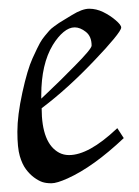

<svg xmlns="http://www.w3.org/2000/svg" viewBox="-20 -418 320 442"><path d="M145.5 -383.3Q169.2 -397.9 185.4 -397.9Q201.7 -397.9 217.4 -390.3Q233.2 -382.6 246.1 -371.6Q259 -360.6 259 -354.7Q259 -348.9 241.9 -328.2Q224.9 -307.6 199.2 -280.8Q136.2 -214.1 75.9 -168.9Q75.9 -87.9 116.2 -66.4Q126.5 -61 138.9 -61Q184.1 -61 248 -121.1Q249.3 -122.6 250 -123L264.9 -100.1Q194.8 -33.9 135.7 -7.3Q110.8 3.9 98.4 3.9Q85.9 3.9 77.3 1Q68.6 -2 58.2 -9.6Q47.9 -17.3 39.6 -28.6Q31.2 -39.8 25.6 -58.7Q20 -77.6 20 -115Q20 -152.3 31.5 -205Q43 -257.6 54.9 -283.8Q66.9 -310.1 72 -319.1Q77.1 -328.1 83.1 -335.3Q89.1 -342.5 93.3 -347.3Q97.4 -352.1 104.9 -357.4Q112.3 -362.8 115.7 -365.1Q119.1 -367.4 128.1 -372.7Q137 -377.9 145.5 -383.3ZM75 -190.9Q75.2 -191.2 89 -204.2Q102.8 -217.3 118.7 -232.8Q134.5 -248.3 151.4 -265.6Q190.9 -305.4 190.9 -313Q190.9 -334.2 177.7 -344.6Q164.6 -355 151.9 -355Q139.2 -355 126.2 -344.2Q113.3 -333.5 101.6 -314.5Q75 -270.5 75 -199Z"/></svg>

Font: Linden Hill
Style: Italic
Weight: 400
Italic angle: -5.60001°
Version: Version 1.201